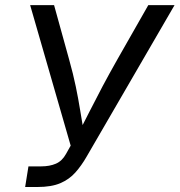

<svg xmlns="http://www.w3.org/2000/svg" viewBox="-20 -748 718 768"><path d="M80.6 0 93.8 -82.5H144.5Q178.7 -82.5 203.6 -93.3Q228.5 -104 244.1 -132.3L262.7 -165.5L100.6 -727.5H196.3L256.3 -510.7Q272.9 -451.7 283.2 -401.6Q293.5 -351.6 301 -304.9Q308.6 -258.3 316.9 -209.5H291Q316.4 -258.8 339.8 -305.2Q363.3 -351.6 389.6 -401.4Q416 -451.2 449.7 -510.7L573.2 -727.5H678.2L325.7 -120.1Q305.7 -85.4 281.5 -58.1Q257.3 -30.8 221.7 -15.4Q186 0 129.9 0Z"/></svg>

Font: Inter Variable
Style: Italic
Weight: 400
Italic angle: -9.39999°
Designer: Rasmus Andersson
Foundry: rsms
Version: Version 4.001;git-9221beed3